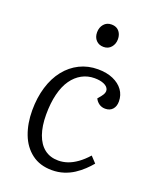

<svg xmlns="http://www.w3.org/2000/svg" viewBox="-141 -828 755 925"><g transform="rotate(20 236.5 -365.0)"><path d="M282 -519Q327 -519 360 -504.5Q393 -490 411 -465Q429 -440 429 -407Q429 -382 415.5 -367Q402 -352 378 -352Q360 -352 346.5 -361.5Q333 -371 326 -386L341 -404Q358 -425 353.5 -440.5Q349 -456 329.5 -464.5Q310 -473 281 -473Q246 -473 216.5 -457Q187 -441 165.5 -410.5Q144 -380 132.5 -334Q121 -288 121 -228Q121 -170 136 -127.5Q151 -85 180 -62.5Q209 -40 251 -40Q275 -40 298.5 -48Q322 -56 346.5 -73.5Q371 -91 395 -118L424 -87Q410 -70 391 -52Q372 -34 349 -19Q326 -4 298 5Q270 14 238 14Q176 14 134 -18Q92 -50 71.5 -104Q51 -158 51 -225Q51 -290 67.5 -344.5Q84 -399 115 -438Q146 -477 188.5 -498Q231 -519 282 -519ZM216 -685Q216 -710 230.5 -727Q245 -744 269 -744Q286 -744 297.5 -737Q309 -730 315.5 -717Q322 -704 322 -687Q322 -663 307.5 -646Q293 -629 269 -629Q245 -629 230.5 -644.5Q216 -660 216 -685Z"/></g></svg>

Font: Literata Light
Style: Italic
Weight: 300
Italic angle: -2°
Designer: Latin by Veronika Burian and Jose Scaglione. Greek by Irene Vlachou. Cyrillic by Vera Evstafieva
Foundry: TypeTogether
Version: Version 3.103;gftools[0.9.29]